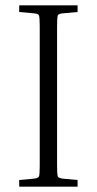

<svg xmlns="http://www.w3.org/2000/svg" viewBox="-20 -700 363 720"><path d="M52 -655V-680H271V-655L216 -650Q200 -649 197 -642.5Q194 -636 194 -601V-79Q194 -44 197 -38Q200 -32 216 -30L271 -25V0H52V-25L107 -30Q123 -32 126 -38Q129 -44 129 -79V-601Q129 -636 126 -642.5Q123 -649 107 -650Z"/></svg>

Font: Inria Serif Light
Style: Regular
Weight: 300
Designer: Black Foundry Team
Foundry: Black Foundry
Version: Version 1.000; ttfautohint (v1.8.3)